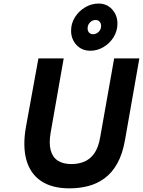

<svg xmlns="http://www.w3.org/2000/svg" viewBox="-20 -1020 784 1052"><path d="M361.5 12Q264 12 204.5 -28.5Q145 -69 124.2 -145Q103.5 -221 122.5 -326.5L190.5 -700H329L257.5 -293Q247.5 -235 257.8 -196.8Q268 -158.5 296.8 -139.8Q325.5 -121 371.5 -121Q408 -121 440 -133.5Q472 -146 495.5 -178Q519 -210 529 -268.5L605.5 -700H743.5L665.5 -256Q652 -177 622.8 -124.8Q593.5 -72.5 552.5 -42.8Q511.5 -13 463 -0.5Q414.5 12 361.5 12ZM475 -742Q428 -742 398.8 -774Q369.5 -806 369.5 -851.5Q369.5 -892.5 391 -926.2Q412.5 -960 447 -980.2Q481.5 -1000.5 520 -1000.5Q565.5 -1000.5 594.5 -968.5Q623.5 -936.5 623.5 -891Q623.5 -850 602.2 -816Q581 -782 547 -762Q513 -742 475 -742ZM490.5 -832.5Q507 -832.5 520.5 -845.5Q534 -858.5 534 -878Q534 -892.5 525.5 -901.5Q517 -910.5 504 -910.5Q486.5 -910.5 473.2 -897.2Q460 -884 460 -864Q460 -850.5 468 -841.5Q476 -832.5 490.5 -832.5Z"/></svg>

Font: Overpass ExtraBold
Style: Italic
Weight: 800
Italic angle: -10°
Designer: Delve Withrington, Dave Bailey, Thomas Jockin
Foundry: Delve Fonts LLC
Version: Version 4.000